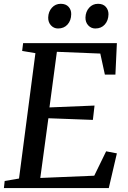

<svg xmlns="http://www.w3.org/2000/svg" viewBox="-25 -964 657 984"><path d="M-5 0 -1 -36.5 72.5 -49 156.5 -691.5 88.5 -703 93.5 -743H574L566.5 -581.5H512.5L489 -689.5L266.5 -698.5L228.5 -413.5L459.5 -423L451 -349.5L223 -358L181.5 -52L458 -63.5L519 -188.5L574 -178L532.5 0ZM272.5 -818Q251 -818 236.2 -834Q221.5 -850 222 -874.5Q223 -904.5 241 -924.5Q259 -944.5 286.5 -944.5Q312.5 -944.5 326.5 -929Q340.5 -913.5 340 -891Q339.5 -859 321.2 -838.5Q303 -818 272.5 -818ZM463.5 -818Q442 -818 427.2 -834Q412.5 -850 413 -874.5Q414 -904.5 432 -924.5Q450 -944.5 477.5 -944.5Q503.5 -944.5 517.2 -929Q531 -913.5 531 -891Q530.5 -859 512.2 -838.5Q494 -818 463.5 -818Z"/></svg>

Font: Merriweather Text Regular
Style: Italic
Weight: 400
Italic angle: -7.8°
Designer: Eben Sorkin
Foundry: Eben Sorkin
Version: Version 2.100; ttfautohint (v1.7.19-72a1) -l 8 -r 50 -G 200 